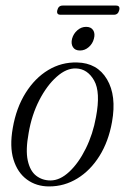

<svg xmlns="http://www.w3.org/2000/svg" viewBox="-20 -662 449 690"><path d="M257 -437.5Q329.5 -436 364.5 -377Q399.5 -318 382.5 -223.5Q370 -153.5 337.5 -101.5Q305 -49.5 258.2 -20.8Q211.5 8 156.5 8Q110.5 8 76.8 -16.8Q43 -41.5 28.5 -88.5Q14 -135.5 26 -202.5Q38.5 -274.5 72 -328Q105.5 -381.5 153.2 -410.2Q201 -439 257 -437.5ZM161.5 -13.5Q195.5 -13.5 229 -44.8Q262.5 -76 288.2 -128Q314 -180 325 -241.5Q342 -331 318.2 -372.8Q294.5 -414.5 253.5 -416Q219 -417.5 183.8 -386.2Q148.5 -355 121.2 -302Q94 -249 83 -184.5Q71.5 -122.5 79.8 -85Q88 -47.5 110 -30.5Q132 -13.5 161.5 -13.5ZM267.5 -480.5Q249.5 -480.5 242 -492.8Q234.5 -505 239 -523Q244 -541 258 -553.2Q272 -565.5 289.5 -565.5Q307.5 -565.5 315 -553.2Q322.5 -541 317.5 -523Q313 -505 299 -492.8Q285 -480.5 267.5 -480.5ZM186 -625.5Q190 -642 205 -642H397Q412.5 -642 408.5 -625.5Q404.5 -609 389.5 -609H197.5Q182 -609 186 -625.5Z"/></svg>

Font: Fraunces 144pt S050 Light
Style: Italic
Weight: 300
Italic angle: -16°
Version: Version 1.000; ttfautohint (v1.8.3)